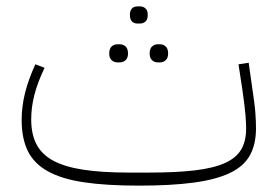

<svg xmlns="http://www.w3.org/2000/svg" viewBox="-20 -571 869 603"><path d="M416 12Q314 12 243.5 1.5Q173 -9 129.5 -33.5Q86 -58 67 -97.5Q48 -137 48 -194Q48 -236 58.5 -278.5Q69 -321 91 -369L120 -358Q98 -312 88 -273Q78 -234 78 -196Q78 -150 94.5 -118Q111 -86 147 -66.5Q183 -47 241.5 -38Q300 -29 384 -29H448Q534 -29 592.5 -36Q651 -43 686.5 -59Q722 -75 737.5 -101.5Q753 -128 753 -167Q753 -183 751 -209Q749 -235 741 -291L729 -369L761 -374L772 -296Q776 -269 778.5 -250Q781 -231 782 -216.5Q783 -202 783.5 -190.5Q784 -179 784 -168Q784 -118 765 -83.5Q746 -49 702.5 -28Q659 -7 588.5 2.5Q518 12 416 12ZM476 -375Q465 -375 457.5 -382Q450 -389 450 -403Q450 -418 457.5 -425Q465 -432 476 -432H482Q493 -432 500.5 -425Q508 -418 508 -403Q508 -389 500.5 -382Q493 -375 482 -375ZM350 -375Q338 -375 330.5 -382Q323 -389 323 -403Q323 -418 330.5 -425Q338 -432 350 -432H355Q367 -432 374.5 -425Q382 -418 382 -403Q382 -389 374.5 -382Q367 -375 355 -375ZM413 -497Q388 -497 388 -524Q388 -551 413 -551H419Q430 -551 437 -544.5Q444 -538 444 -524Q444 -510 437 -503.5Q430 -497 419 -497Z"/></svg>

Font: IBM Plex Sans Arabic ExtraLight
Style: Regular
Weight: 200
Designer: Mike Abbink, Paul van der Laan, Pieter van Rosmalen, Wael Morcos, Khajak Apelian
Foundry: Bold Monday
Version: Version 1.1